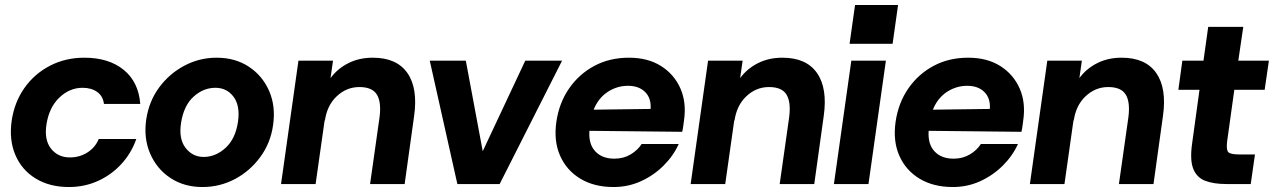

<svg xmlns="http://www.w3.org/2000/svg" viewBox="-20 -740 5125 772"><path d="M257 12Q179 12 123 -22.5Q67 -57 41.5 -117.5Q16 -178 27 -255Q38 -329 78 -386Q118 -443 180.5 -475.5Q243 -508 319 -508Q417 -508 477 -459.5Q537 -411 544 -322H398Q394 -354 370.5 -370.5Q347 -387 312 -387Q260 -387 219 -348Q178 -309 167 -241Q157 -178 185 -142.5Q213 -107 261 -107Q300 -107 331.5 -127Q363 -147 377 -181H528Q508 -124 468 -80.5Q428 -37 374 -12.5Q320 12 257 12Z M794 12Q720 12 665 -24.5Q610 -61 583.5 -123Q557 -185 568 -260Q579 -333 620 -388.5Q661 -444 721.5 -476Q782 -508 851 -508Q926 -508 981 -471.5Q1036 -435 1062.5 -373.5Q1089 -312 1078 -237Q1068 -165 1026.5 -108.5Q985 -52 924.5 -20Q864 12 794 12ZM799 -109Q847 -109 887 -145.5Q927 -182 937 -251Q946 -315 919 -351Q892 -387 846 -387Q798 -387 758.5 -351.5Q719 -316 708 -246Q698 -182 726 -145.5Q754 -109 799 -109Z M1110 0 1180 -496H1319L1309 -426Q1337 -464 1380.5 -486Q1424 -508 1479 -508Q1575 -508 1618 -446.5Q1661 -385 1645 -273L1607 0H1468L1506 -268Q1514 -329 1495.5 -359.5Q1477 -390 1425 -390Q1373 -390 1333.5 -352.5Q1294 -315 1286 -252V-261L1249 0Z M1819 0 1708 -496H1853L1921 -132L2092 -496H2240L1989 0Z M2447 12Q2369 12 2313.5 -21.5Q2258 -55 2232 -114Q2206 -173 2217 -250Q2228 -326 2268 -384Q2308 -442 2369.5 -475Q2431 -508 2509 -508Q2585 -508 2638 -474.5Q2691 -441 2716 -384Q2741 -327 2730 -254Q2729 -247 2727.5 -235Q2726 -223 2723 -210L2350 -214Q2346 -161 2373.5 -131.5Q2401 -102 2450 -102Q2487 -102 2515.5 -119Q2544 -136 2560 -161H2709Q2688 -114 2648.5 -74.5Q2609 -35 2557.5 -11.5Q2506 12 2447 12ZM2505 -395Q2461 -395 2423.5 -370.5Q2386 -346 2367 -299L2596 -302Q2599 -345 2574 -370Q2549 -395 2505 -395Z M2757 0 2827 -496H2966L2956 -426Q2984 -464 3027.5 -486Q3071 -508 3126 -508Q3222 -508 3265 -446.5Q3308 -385 3292 -273L3254 0H3115L3153 -268Q3161 -329 3142.5 -359.5Q3124 -390 3072 -390Q3020 -390 2980.5 -352.5Q2941 -315 2933 -252V-261L2896 0Z M3418 -720H3591L3569 -564H3396ZM3333 0 3403 -496H3542L3472 0Z M3811 12Q3733 12 3677.5 -21.5Q3622 -55 3596 -114Q3570 -173 3581 -250Q3592 -326 3632 -384Q3672 -442 3733.5 -475Q3795 -508 3873 -508Q3949 -508 4002 -474.5Q4055 -441 4080 -384Q4105 -327 4094 -254Q4093 -247 4091.5 -235Q4090 -223 4087 -210L3714 -214Q3710 -161 3737.5 -131.5Q3765 -102 3814 -102Q3851 -102 3879.5 -119Q3908 -136 3924 -161H4073Q4052 -114 4012.5 -74.5Q3973 -35 3921.5 -11.5Q3870 12 3811 12ZM3869 -395Q3825 -395 3787.5 -370.5Q3750 -346 3731 -299L3960 -302Q3963 -345 3938 -370Q3913 -395 3869 -395Z M4121 0 4191 -496H4330L4320 -426Q4348 -464 4391.5 -486Q4435 -508 4490 -508Q4586 -508 4629 -446.5Q4672 -385 4656 -273L4618 0H4479L4517 -268Q4525 -329 4506.5 -359.5Q4488 -390 4436 -390Q4384 -390 4344.5 -352.5Q4305 -315 4297 -252V-261L4260 0Z M4912 0Q4860 0 4826 -13Q4792 -26 4778 -61Q4764 -96 4773 -161L4803 -379H4718L4734 -496H4819L4838 -632H4979L4959 -496H5082L5065 -379H4943L4914 -171Q4910 -137 4919 -128Q4928 -119 4963 -119H5026L5009 0Z"/></svg>

Font: Host Grotesk Black
Style: Italic
Weight: 900
Italic angle: -8°
Designer: Doğukan Karapınar based on Poppins by Indian Type Foundry, Jonny Pinhorn
Foundry: Element Type
Version: Version 1.000; ttfautohint (v1.8.4.7-5d5b);gftools[0.9.33]